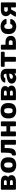

<svg xmlns="http://www.w3.org/2000/svg" viewBox="3004 -3574 580 6628"><g transform="rotate(-90 3294.0 -260.0)"><path d="M84 0Q73 0 66 -7.5Q59 -15 59 -25V-495Q59 -506 66 -513Q73 -520 84 -520H318Q437 -520 491.5 -480Q546 -440 546 -372Q546 -334 531 -310Q516 -286 491 -270Q524 -253 543 -223Q562 -193 562 -154Q562 -82 506 -41Q450 0 333 0ZM221 -107H323Q355 -107 373.5 -118.5Q392 -130 392 -156Q392 -182 374.5 -193.5Q357 -205 323 -205H221ZM221 -317H321Q353 -317 371 -329.5Q389 -342 389 -367Q389 -393 370.5 -403Q352 -413 321 -413H221Z M911 10Q827 10 769.5 -17Q712 -44 681.5 -94.5Q651 -145 647 -215Q646 -235 646 -260.5Q646 -286 647 -305Q651 -376 683 -426Q715 -476 772.5 -503Q830 -530 911 -530Q993 -530 1050.5 -503Q1108 -476 1140 -426Q1172 -376 1176 -305Q1177 -286 1177 -260.5Q1177 -235 1176 -215Q1172 -145 1141.5 -94.5Q1111 -44 1053.5 -17Q996 10 911 10ZM911 -112Q956 -112 976.5 -139Q997 -166 1000 -220Q1001 -235 1001 -260Q1001 -285 1000 -300Q997 -353 976.5 -380.5Q956 -408 911 -408Q868 -408 846.5 -380.5Q825 -353 823 -300Q822 -285 822 -260Q822 -235 823 -220Q825 -166 846.5 -139Q868 -112 911 -112Z M1268 0Q1257 0 1249.5 -7.5Q1242 -15 1242 -26V-113Q1242 -135 1266 -138Q1295 -141 1310 -165Q1325 -189 1331 -236Q1337 -283 1337 -354V-495Q1337 -506 1344.5 -513Q1352 -520 1362 -520H1754Q1765 -520 1772.5 -513Q1780 -506 1780 -495V-25Q1780 -15 1772.5 -7.5Q1765 0 1754 0H1636Q1626 0 1618.5 -7.5Q1611 -15 1611 -25V-389H1497V-336Q1497 -240 1487 -175Q1477 -110 1451 -72Q1425 -34 1380.5 -17Q1336 0 1268 0Z M1926 0Q1915 0 1908 -7.5Q1901 -15 1901 -25V-495Q1901 -506 1908 -513Q1915 -520 1926 -520H2044Q2055 -520 2062 -513Q2069 -506 2069 -495V-329H2249V-495Q2249 -506 2256 -513Q2263 -520 2274 -520H2392Q2403 -520 2410 -513Q2417 -506 2417 -495V-25Q2417 -15 2410 -7.5Q2403 0 2392 0H2274Q2263 0 2256 -7.5Q2249 -15 2249 -25V-198H2069V-25Q2069 -15 2062 -7.5Q2055 0 2044 0Z M2785 10Q2701 10 2643.5 -17Q2586 -44 2555.5 -94.5Q2525 -145 2521 -215Q2520 -235 2520 -260.5Q2520 -286 2521 -305Q2525 -376 2557 -426Q2589 -476 2646.5 -503Q2704 -530 2785 -530Q2867 -530 2924.5 -503Q2982 -476 3014 -426Q3046 -376 3050 -305Q3051 -286 3051 -260.5Q3051 -235 3050 -215Q3046 -145 3015.5 -94.5Q2985 -44 2927.5 -17Q2870 10 2785 10ZM2785 -112Q2830 -112 2850.5 -139Q2871 -166 2874 -220Q2875 -235 2875 -260Q2875 -285 2874 -300Q2871 -353 2850.5 -380.5Q2830 -408 2785 -408Q2742 -408 2720.5 -380.5Q2699 -353 2697 -300Q2696 -285 2696 -260Q2696 -235 2697 -220Q2699 -166 2720.5 -139Q2742 -112 2785 -112Z M3175 0Q3164 0 3157 -7.5Q3150 -15 3150 -25V-495Q3150 -506 3157 -513Q3164 -520 3175 -520H3409Q3528 -520 3582.5 -480Q3637 -440 3637 -372Q3637 -334 3622 -310Q3607 -286 3582 -270Q3615 -253 3634 -223Q3653 -193 3653 -154Q3653 -82 3597 -41Q3541 0 3424 0ZM3312 -107H3414Q3446 -107 3464.5 -118.5Q3483 -130 3483 -156Q3483 -182 3465.5 -193.5Q3448 -205 3414 -205H3312ZM3312 -317H3412Q3444 -317 3462 -329.5Q3480 -342 3480 -367Q3480 -393 3461.5 -403Q3443 -413 3412 -413H3312Z M3912 10Q3858 10 3815.5 -10.5Q3773 -31 3748 -66Q3723 -101 3723 -145Q3723 -216 3781 -257.5Q3839 -299 3935 -314L4060 -333V-347Q4060 -383 4045 -402Q4030 -421 3990 -421Q3962 -421 3944.5 -410Q3927 -399 3917 -380Q3908 -367 3892 -367H3780Q3769 -367 3763 -373.5Q3757 -380 3758 -389Q3758 -407 3771.5 -430.5Q3785 -454 3813 -477Q3841 -500 3885 -515Q3929 -530 3992 -530Q4056 -530 4102 -515Q4148 -500 4177 -473Q4206 -446 4219.5 -409.5Q4233 -373 4233 -329V-25Q4233 -15 4225.5 -7.5Q4218 0 4208 0H4092Q4081 0 4074 -7.5Q4067 -15 4067 -25V-60Q4054 -41 4032 -25Q4010 -9 3980.5 0.5Q3951 10 3912 10ZM3959 -104Q3988 -104 4011.5 -116.5Q4035 -129 4048.5 -155.5Q4062 -182 4062 -222V-236L3977 -221Q3930 -213 3908.5 -196.5Q3887 -180 3887 -158Q3887 -141 3897 -129Q3907 -117 3923.5 -110.5Q3940 -104 3959 -104Z M4503 0Q4493 0 4485.5 -7.5Q4478 -15 4478 -25V-389H4326Q4316 -389 4308.5 -396Q4301 -403 4301 -414V-495Q4301 -506 4308.5 -513Q4316 -520 4326 -520H4796Q4807 -520 4814 -513Q4821 -506 4821 -495V-414Q4821 -403 4814 -396Q4807 -389 4796 -389H4644V-25Q4644 -15 4637 -7.5Q4630 0 4619 0Z M4919 0Q4908 0 4901 -7.5Q4894 -15 4894 -25V-495Q4894 -506 4901 -513Q4908 -520 4919 -520H5038Q5048 -520 5055.5 -513Q5063 -506 5063 -495V-360H5158Q5258 -360 5313.5 -311.5Q5369 -263 5369 -178Q5369 -91 5311.5 -45.5Q5254 0 5152 0ZM5060 -115H5143Q5182 -115 5200 -130Q5218 -145 5218 -178Q5218 -212 5200 -229Q5182 -246 5143 -246H5060Z M5692 10Q5618 10 5561 -17Q5504 -44 5470.5 -95.5Q5437 -147 5434 -219Q5433 -235 5433 -259.5Q5433 -284 5434 -300Q5437 -373 5470 -424.5Q5503 -476 5560.5 -503Q5618 -530 5692 -530Q5761 -530 5810.5 -510.5Q5860 -491 5890.5 -462Q5921 -433 5936.5 -402.5Q5952 -372 5953 -349Q5954 -339 5946 -331.5Q5938 -324 5928 -324H5801Q5790 -324 5784 -329Q5778 -334 5773 -344Q5761 -375 5742.5 -388Q5724 -401 5695 -401Q5655 -401 5633.5 -375Q5612 -349 5610 -295Q5609 -255 5610 -224Q5613 -169 5634 -144Q5655 -119 5695 -119Q5726 -119 5744 -132.5Q5762 -146 5773 -176Q5778 -186 5784 -191Q5790 -196 5801 -196H5928Q5938 -196 5946 -189Q5954 -182 5953 -171Q5952 -155 5943 -132Q5934 -109 5915 -84Q5896 -59 5865.5 -38Q5835 -17 5792 -3.5Q5749 10 5692 10Z M6378 0Q6367 0 6360 -7.5Q6353 -15 6353 -25V-167H6269V-172Q6163 -172 6107 -218.5Q6051 -265 6051 -345Q6051 -431 6107.5 -475.5Q6164 -520 6264 -520H6500Q6511 -520 6518 -513Q6525 -506 6525 -495V-25Q6525 -15 6518 -7.5Q6511 0 6500 0ZM6055 0Q6045 0 6039 -6Q6033 -12 6033 -20Q6033 -23 6034.5 -26.5Q6036 -30 6038 -34L6145 -210L6291 -185L6198 -15Q6194 -9 6188 -4.5Q6182 0 6174 0ZM6269 -282H6356V-405H6273Q6236 -405 6218.5 -391Q6201 -377 6201 -345Q6201 -317 6217.5 -299.5Q6234 -282 6269 -282Z"/></g></svg>

Font: DVN-Rubik
Style: Bold
Weight: 700
Designer: Hubert and Fischer
Foundry: Hubert & Fischer
Version: Version 2.102